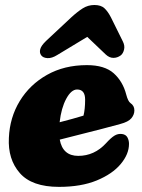

<svg xmlns="http://www.w3.org/2000/svg" viewBox="-20 -735 569 768"><path d="M496 -159.5Q496 -118.5 462.8 -78.8Q429.5 -39 367 -13.2Q304.5 12.5 216 12.5Q107.5 12.5 59.2 -42.8Q11 -98 15.5 -183.5Q19 -265 59 -330.8Q99 -396.5 168 -435.5Q237 -474.5 327.5 -474.5Q398.5 -474.5 435 -441.8Q471.5 -409 485 -356.5Q492 -330 501.5 -323Q517.5 -312.5 517.5 -293.5Q517.5 -276.5 505.5 -262Q493.5 -247.5 461 -239Q431 -230.5 389.2 -219.8Q347.5 -209 302.8 -197.8Q258 -186.5 219 -176.5Q231 -111.5 293 -111.5Q357.5 -111.5 404 -162Q424 -184 438 -192.5Q452 -201 468 -199Q483.5 -197 489.8 -185.2Q496 -173.5 496 -159.5ZM288.5 -377Q265 -377 245 -340Q225 -303 218.5 -246Q244 -252.5 269.2 -259.5Q294.5 -266.5 314 -272.5Q320.5 -298.5 320.5 -336.5Q320.5 -377 288.5 -377ZM209 -515Q187.5 -501.5 170 -502.5Q152.5 -503.5 145 -513.5Q137 -524 141 -538.5Q145 -553 164.5 -571.5L264.5 -665Q289.5 -688 310.8 -701.5Q332 -715 357.5 -715Q384 -715 398 -701.8Q412 -688.5 424 -665L471.5 -569Q480 -552 476.2 -536.5Q472.5 -521 463 -513.5Q449.5 -503.5 433.5 -503.5Q417.5 -503.5 403 -517L329 -587.5Z"/></svg>

Font: Fraunces 72pt S100 Black
Style: Italic
Weight: 900
Italic angle: -16°
Version: Version 1.000; ttfautohint (v1.8.3)